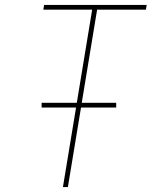

<svg xmlns="http://www.w3.org/2000/svg" viewBox="-20 -755 640 775"><path d="M234 0 287 -321H148V-340H290L352 -716H155L158 -735H572L569 -716H372L310 -340H449V-321H307L254 0Z"/></svg>

Font: Iosevka Thin Extended
Style: Italic
Weight: 100
Width: 7
Italic angle: -9°
Monospace: yes
Designer: Belleve Invis
Foundry: Belleve Invis
Version: Version 32.5.0; ttfautohint (v1.8.4)